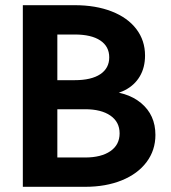

<svg xmlns="http://www.w3.org/2000/svg" viewBox="-20 -720 659 740"><path d="M68 -700H268Q349 -700 410.5 -676Q472 -652 505.5 -608Q539 -564 539 -506Q539 -460 519 -426Q499 -392 462.5 -373Q426 -354 378 -354L374 -369Q468 -369 523.5 -323Q579 -277 579 -200Q579 -141 545 -95.5Q511 -50 449.5 -25Q388 0 308 0H68ZM441 -206Q441 -250 405.5 -274.5Q370 -299 308 -299H201V-113H308Q370 -113 405.5 -137.5Q441 -162 441 -206ZM401 -499Q401 -541 366.5 -564Q332 -587 268 -587H201V-411H268Q332 -411 366.5 -434Q401 -457 401 -499Z"/></svg>

Font: Uncut Sans Variable
Style: Regular
Weight: 400
Designer: Kasper Nordkvist
Foundry: UNCUT.wtf
Version: Version 1.303;Glyphs 3.1.2 (3151)